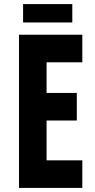

<svg xmlns="http://www.w3.org/2000/svg" viewBox="-20 -920 467 940"><path d="M383 -750V-615H208V-465H356V-330H208V-135H383V0H73V-750ZM93 -900H334V-810H93Z"/></svg>

Font: Mohave Light
Style: Bold
Weight: 700
Version: Version 2.003